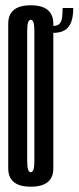

<svg xmlns="http://www.w3.org/2000/svg" viewBox="-20 -699 296 723"><path d="M95.9 4Q11 4 11 -65.1Q11 -134.2 11 -337.4Q11 -539.9 11 -609.5Q11 -679.1 95.9 -679.1Q180.8 -679.1 180.8 -609.2Q180.8 -539.2 180.8 -337.4Q180.8 -134.2 180.8 -65.1Q180.8 4 95.9 4ZM95.9 -50.5Q109.4 -50.5 109.4 -91.2Q109.4 -132 109.4 -337.4Q109.4 -544 109.4 -584.3Q109.4 -624.6 95.9 -624.6Q82.4 -624.6 82.4 -584.3Q82.4 -544 82.4 -337.4Q82.4 -132 82.4 -91.2Q82.4 -50.5 95.9 -50.5ZM178.6 -601.2Q195.9 -601.2 203.7 -609Q211.4 -616.7 213.6 -631.8Q215.8 -646.8 215.8 -668.8H255.8Q255.8 -636.9 248.2 -616.2Q240.6 -595.4 223.8 -585.2Q207.1 -575.1 178.6 -575.1Z"/></svg>

Font: Anybody UltraCondensed Thin
Style: Regular
Weight: 100
Width: 1
Designer: Tyler Finck
Foundry: Etcetera Type Company
Version: Version 1.110